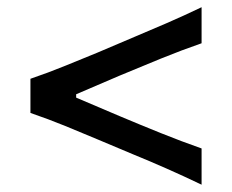

<svg xmlns="http://www.w3.org/2000/svg" viewBox="-20 -583 644 533"><path d="M539.6 -70.3Q489.7 -94.2 442.1 -115.2Q394.5 -136.2 352.5 -153.3L249 -196.8Q208.5 -213.9 161.4 -233.2Q114.3 -252.4 64.5 -269.5V-364.3Q114.3 -381.3 161.6 -400.6Q209 -419.9 249.5 -436.5L353 -480.5Q395 -498 442.4 -518.6Q489.7 -539.1 539.6 -563V-462.9Q484.4 -443.8 426.8 -420.4Q369.1 -397 312 -373L191.4 -321.3V-312L312 -260.7Q368.7 -236.8 426.3 -213.6Q483.9 -190.4 539.6 -170.9Z"/></svg>

Font: Pinar Medium
Style: Regular
Weight: 500
Designer: Amin Abedi
Version: Version 3.000